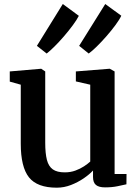

<svg xmlns="http://www.w3.org/2000/svg" viewBox="-20 -902 674 934"><path d="M491 9.5Q461 9.5 446.8 -2.2Q432.5 -14 432.5 -41V-72.5Q415 -53.5 386.8 -34.2Q358.5 -15 325 -2Q291.5 11 256 11Q161 11 121 -39.2Q81 -89.5 81 -203.5V-490L27.5 -505V-554.5L179.5 -567.5H180.5L200 -554.5V-208Q200 -156 208.2 -124.2Q216.5 -92.5 237 -78Q257.5 -63.5 295 -63.5Q323 -63.5 346.8 -72.2Q370.5 -81 388.8 -93Q407 -105 419 -116V-490L349 -506V-554.5L512 -567.5H514L537.5 -554.5V-55.5H595.5L595 -5.5Q577.5 -1.5 551.2 4Q525 9.5 491 9.5ZM411 -642 365 -679 492 -882.5 570 -825.5Q561.5 -807 542 -780.5Q522.5 -754 498 -726Q473.5 -698 450.5 -675.5Q427.5 -653 412 -642ZM206.5 -642 159.5 -679 285.5 -882.5 363.5 -825Q354 -806 334.2 -779.2Q314.5 -752.5 290.8 -725Q267 -697.5 244.5 -675.2Q222 -653 207.5 -642Z"/></svg>

Font: Merriweather SemiBold
Style: Regular
Weight: 600
Version: Version 2.100